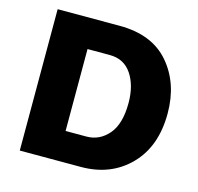

<svg xmlns="http://www.w3.org/2000/svg" viewBox="-100 -786 919 892"><g transform="rotate(15 359.5 -340.0)"><path d="M70 0V-680H368Q525 -680 607 -584.5Q689 -489 689 -344Q689 -185 598 -92.5Q507 0 364 0ZM359 -537H252V-143H352Q415 -143 458 -193Q501 -243 501 -344Q501 -428 464.5 -482.5Q428 -537 359 -537Z"/></g></svg>

Font: Palanquin Dark
Style: Bold
Weight: 700
Designer: Pria Ravichandran
Version: Version 1.000